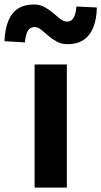

<svg xmlns="http://www.w3.org/2000/svg" viewBox="-78 -853 460 873"><path d="M79.3 0V-559.8H226V0ZM229.1 -652Q201.2 -652 180 -663.9Q158.7 -675.7 141.2 -691Q123.7 -706.4 108.9 -718.2Q94 -730.1 78.6 -730.1Q59.3 -730.1 48.8 -713Q38.3 -695.9 35.5 -660.3L-57.7 -665.6Q-55.5 -720.2 -40.4 -757.5Q-25.4 -794.7 3.8 -813.7Q33.1 -832.6 76.1 -832.6Q103.2 -832.6 124.7 -820.8Q146.2 -809 163.7 -793.7Q181.2 -778.4 196.5 -766.6Q211.7 -754.8 227.2 -754.8Q246.5 -754.8 256.6 -771.9Q266.7 -788.9 269.4 -823.4L362.4 -819Q361.2 -764.6 345.8 -727.4Q330.4 -690.1 301.1 -671.1Q271.9 -652 229.1 -652Z"/></svg>

Font: Noto Sans SC Thin
Style: Regular
Weight: 100
Designer: Ryoko NISHIZUKA 西塚涼子 (kana, bopomofo & ideographs); Paul D. Hunt (Latin, Greek & Cyrillic); Sandoll Communications 산돌커뮤니
Foundry: Adobe
Version: Version 2.004-H2;hotconv 1.0.118;makeotfexe 2.5.65603